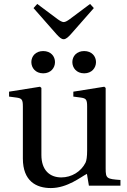

<svg xmlns="http://www.w3.org/2000/svg" viewBox="-20 -942 646 974"><path d="M347 -627C347 -598 368 -570 407 -570C446 -570 467 -598 467 -627C467 -656 446 -683 407 -683C368 -683 347 -656 347 -627ZM139 -627C139 -598 160 -570 199 -570C238 -570 259 -598 259 -627C259 -656 238 -683 199 -683C160 -683 139 -656 139 -627ZM26 -452 64 -447C90 -443 96 -438 96 -402V-138C96 -23 164 12 238 12C323 12 392 -46 421 -60L431 0H591V-29C522 -34 516 -36 516 -87V-496L509 -502L352 -477V-452L390 -447C416 -443 422 -438 422 -402V-177C422 -149 419 -127 414 -117C391 -71 343 -42 291 -42C233 -42 190 -78 190 -156V-496L183 -502L26 -477ZM150 -901 267 -768C280 -754 291 -743 303 -743C315 -743 327 -755 339 -768L456 -901L437 -922L334 -845C323 -837 312 -830 303 -830C295 -830 283 -837 272 -845L169 -922Z"/></svg>

Font: Lingua Franca
Style: Regular
Weight: 400
Version: Version 1.19